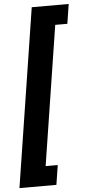

<svg xmlns="http://www.w3.org/2000/svg" viewBox="-79 -863 490 1064"><g transform="rotate(-5 165.5 -330.5)"><path d="M328.6 -718.3H261.2L140.1 56.6H207.5L190.4 165.5H-15.1L140.1 -827.1H345.7Z"/></g></svg>

Font: RobotoDraft
Style: Bold Italic
Weight: 700
Italic angle: -12°
Version: Version 2.001150; 2014